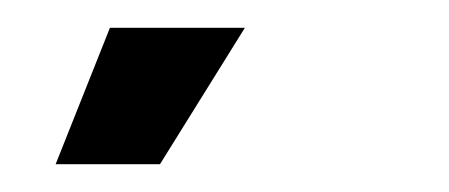

<svg xmlns="http://www.w3.org/2000/svg" viewBox="-20 -689 323 138"><path d="M95 -571H20L59 -669H156Z"/></svg>

Font: Bricolage Grotesque 96pt Condensed
Style: Regular
Weight: 400
Width: 3
Designer: Mathieu Triay
Foundry: Atelier Triay
Version: Version 1.001; ttfautohint (v1.8.4.7-5d5b);gftools[0.9.33.de